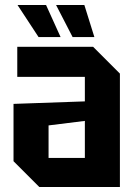

<svg xmlns="http://www.w3.org/2000/svg" viewBox="-20 -747 543 767"><path d="M34 -103V-332L319 -342V-440H49V-560H352L459 -453V0H137ZM174 -246V-116H319V-264ZM317 -727 357 -599H270L204 -727ZM164 -727 222 -599H134L50 -727Z"/></svg>

Font: Tektur SemiCondensed SemiBold
Style: Regular
Weight: 600
Width: 4
Designer: Adam Jagosz
Foundry: Adam Jagosz
Version: Version 1.005;gftools[0.9.30]